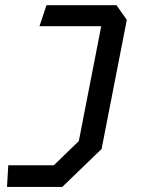

<svg xmlns="http://www.w3.org/2000/svg" viewBox="-20 -534 660 754"><path d="M7.5 200H224.5L379 51L478 -456L437.5 -513.5H162.5L135 -431H377.5L289.5 20L191.5 115H12.5Z"/></svg>

Font: Monaspace Krypton
Style: Italic
Weight: 400
Italic angle: -11°
Designer: Riley Cran & the Lettermatic Team
Foundry: Lettermatic
Version: Version 1.101 (Monaspace Krypton)